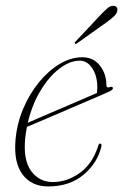

<svg xmlns="http://www.w3.org/2000/svg" viewBox="-20 -647 432 674"><path d="M336 -133.5Q322.5 -75 273.5 -33.8Q224.5 7.5 149 7.5Q90.5 7.5 59 -34.8Q27.5 -77 34.5 -156.5Q39.5 -213.5 61.5 -265.5Q83.5 -317.5 116.8 -358.2Q150 -399 189.5 -422.5Q229 -446 268.5 -446Q308.5 -446 331 -416.5Q353.5 -387 353.5 -348Q353.5 -337 366.5 -341.5Q375.5 -344.5 376.5 -337.5Q377 -331.5 362 -325Q351 -320 323.8 -308.2Q296.5 -296.5 261 -281.2Q225.5 -266 188.8 -250.2Q152 -234.5 121.5 -221.5Q91 -208.5 74.5 -201.5Q70.5 -181.5 68.5 -161.5Q61 -85.5 89.2 -46.8Q117.5 -8 165.5 -8Q215.5 -8 260 -39.8Q304.5 -71.5 325 -135.5Q327 -143 331.5 -143Q337.5 -143 336 -133.5ZM260 -434Q225 -434 188.5 -406Q152 -378 122.2 -328.8Q92.5 -279.5 77.5 -216Q97 -224.5 129.2 -238.5Q161.5 -252.5 198.2 -268Q235 -283.5 267.5 -297.8Q300 -312 320 -320.5Q321.5 -327.5 321.5 -341.5Q321.5 -380.5 304 -407.2Q286.5 -434 260 -434ZM330 -591.5Q345.5 -608 356.8 -617.8Q368 -627.5 378.5 -626.5Q387.5 -626 390.5 -620Q393.5 -614 391 -606Q388 -596.5 378 -587.8Q368 -579 354.5 -569L250.5 -495Q245.5 -491.5 243 -494Q240.5 -496.5 246 -502Z"/></svg>

Font: Fraunces 72pt S000 Thin
Style: Italic
Weight: 100
Italic angle: -16°
Version: Version 1.000; ttfautohint (v1.8.3)